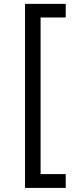

<svg xmlns="http://www.w3.org/2000/svg" viewBox="-20 -757 381 977"><path d="M107.4 -737.3V199.2H314.5V128.9H186.5V-668H314.5V-737.3Z"/></svg>

Font: Pretendard Variable
Style: Regular
Weight: 400
Designer: Base glyphs from Inter by Rasmus Andersson; Hangeul glyphs from Noto Sans CJK(Source Han Sans) by Jang Soo-young and Kan
Foundry: Kil Hyung-jin
Version: Version 1.309;Glyphs 3.2 (3225)